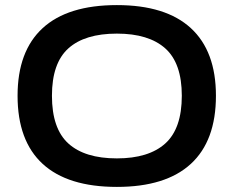

<svg xmlns="http://www.w3.org/2000/svg" viewBox="-20 -727 917 754"><path d="M439 7Q246 7 147.5 -83.5Q49 -174 49 -351Q49 -526 147.5 -616.5Q246 -707 439 -707Q631 -707 729.5 -616.5Q828 -526 828 -351Q828 -174 729.5 -83.5Q631 7 439 7ZM439 -105Q564 -105 629 -163.5Q694 -222 694 -351Q694 -479 629 -537Q564 -595 439 -595Q313 -595 248.5 -537Q184 -479 184 -351Q184 -222 248.5 -163.5Q313 -105 439 -105Z"/></svg>

Font: Asap Expanded SemiBold
Style: Regular
Weight: 600
Width: 7
Designer: Pablo Cosgaya
Foundry: Omnibus-Type
Version: Version 3.001; ttfautohint (v1.8.4.7-5d5b)